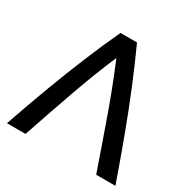

<svg xmlns="http://www.w3.org/2000/svg" viewBox="-156 -840 975 986"><g transform="rotate(30 331.5 -346.5)"><path d="M10 0Q58 -140 103 -259.5Q148 -379 192 -485.5Q236 -592 283 -693H381Q427 -592 471 -485.5Q515 -379 559.5 -259.5Q604 -140 653 0H539Q486 -154 434 -300Q382 -446 329 -571Q276 -448 224 -301Q172 -154 120 0Z"/></g></svg>

Font: Ubuntu Sans Medium
Style: Regular
Weight: 500
Designer: Dalton Maag Ltd
Foundry: Dalton Maag Ltd
Version: Version 1.006; ttfautohint (v1.8.4.7-5d5b)